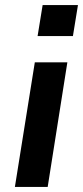

<svg xmlns="http://www.w3.org/2000/svg" viewBox="-20 -741 329 761"><path d="M129 -598 149 -721H289L269 -598ZM39 0 118 -494H247L169 0Z"/></svg>

Font: Nunito Sans 10pt
Style: Bold Italic
Weight: 700
Italic angle: -9°
Designer: Vernon Adams
Foundry: Vernon Adams
Version: Version 3.101;gftools[0.9.27]